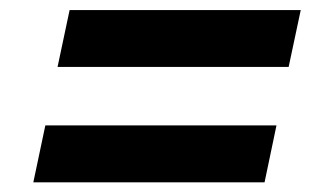

<svg xmlns="http://www.w3.org/2000/svg" viewBox="-20 -556 640 390"><path d="M96.9 -420 121.4 -535.6H590.9L566.3 -420ZM47.7 -185.7 72.1 -301.3H541.6L517.4 -185.7Z"/></svg>

Font: Mona Sans
Style: Italic
Weight: 200
Italic angle: -11.6951°
Designer: Deni Anggara
Foundry: GitHub
Version: Version 2.000